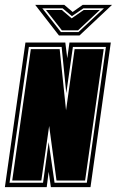

<svg xmlns="http://www.w3.org/2000/svg" viewBox="-46 -765 478 785"><path d="M-26 0 58 -591H221L229 -527L238 -591H407L324 0H162L153 -63L145 0ZM-7 -18H130L153 -184L177 -18H309L387 -573H252L225 -384L206 -573H72ZM4 -27 80 -564H198L224 -314L259 -564H378L302 -27H185L155 -250L123 -27ZM412 -745 279 -620H195L98 -745H217L251 -716L292 -745ZM379 -731H295L248 -699L210 -731H127L203 -634H275ZM362 -724 273 -641H207L142 -724H207L247 -690L296 -724Z"/></svg>

Font: Alumni Sans Collegiate One SC
Style: Italic
Weight: 400
Italic angle: -8°
Designer: Robert E. Leuschke
Foundry: Robert E. Leuschke
Version: Version 1.100